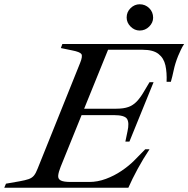

<svg xmlns="http://www.w3.org/2000/svg" viewBox="-70 -879 882 899"><path d="M-50 0 -42 -19 21 -30Q49 -35 64.5 -40.5Q80 -46 89 -57Q98 -68 106 -89L305 -584Q318 -616 311 -626Q304 -636 268 -643L215 -654L222 -673H792Q783 -659 776.5 -645Q770 -631 764 -617Q750 -582 743.5 -551Q737 -520 730 -496H710Q712 -539 704.5 -573Q697 -607 672 -626.5Q647 -646 598 -646H436L324 -370H474Q509 -370 531 -378Q553 -386 569.5 -403Q586 -420 602 -447L630 -494H649L536 -216H517L527 -264Q536 -304 525 -322Q514 -340 463 -340H312L214 -98Q204 -73 202.5 -57Q201 -41 214.5 -34Q228 -27 261 -27H348Q387 -27 426 -41.5Q465 -56 499 -79Q533 -102 557 -126L610 -180H630Q600 -135 574.5 -88Q549 -41 531 0ZM584 -736Q560 -736 541.5 -754.5Q523 -773 523 -797Q523 -823 541.5 -841Q560 -859 584 -859Q610 -859 628.5 -841Q647 -823 647 -796Q647 -773 628.5 -754.5Q610 -736 584 -736Z"/></svg>

Font: Ibarra Real Nova Medium
Style: Italic
Weight: 500
Italic angle: -22°
Designer: Jose Maria Ribagorda & Octavio Pardo
Foundry: Octavio Pardo
Version: Version 2.000